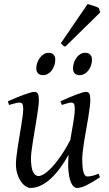

<svg xmlns="http://www.w3.org/2000/svg" viewBox="-20 -913 539 953"><path d="M476.1 -33.2Q436.5 -6.8 408.9 6.6Q381.3 20 362.8 20Q353.5 20 344.5 11.5Q335.4 2.9 328.9 -16.6Q322.3 -36.1 319.6 -67.6Q316.9 -99.1 320.3 -145Q300.3 -108.9 278.1 -78.6Q255.9 -48.3 231.9 -26.4Q208 -4.4 182.6 7.8Q157.2 20 130.9 20Q121.1 20 108.6 12.5Q96.2 4.9 85.2 -10.3Q74.2 -25.4 66.7 -47.9Q59.1 -70.3 59.1 -100.1Q59.1 -114.7 61.8 -137.2Q64.5 -159.7 68.4 -185.5Q72.3 -211.4 77.1 -239.3Q82 -267.1 85.9 -292.5Q89.8 -317.9 92.5 -338.4Q95.2 -358.9 95.2 -371.1Q95.2 -382.3 93.8 -388.9Q92.3 -395.5 89.6 -398.7Q86.9 -401.9 83.3 -402.8Q79.6 -403.8 75.2 -403.8Q70.8 -403.8 62.5 -402.1Q54.2 -400.4 45.9 -397.9Q36.1 -395.5 24.9 -392.1L19 -410.2Q39.6 -419.4 60.3 -428Q81.1 -436.5 98.6 -442.9Q116.2 -449.2 129.6 -453.1Q143.1 -457 148.9 -457Q163.1 -457 168 -447.8Q172.9 -438.5 172.9 -416Q172.9 -401.9 169.9 -378.9Q167 -356 162.6 -328.6Q158.2 -301.3 153.3 -272Q148.4 -242.7 144 -215.3Q139.6 -188 136.7 -165Q133.8 -142.1 133.8 -127.9Q133.8 -81.1 143.8 -60.1Q153.8 -39.1 171.9 -39.1Q181.6 -39.1 197.8 -48.6Q213.9 -58.1 234.4 -79.3Q254.9 -100.6 279.1 -134.8Q303.2 -168.9 329.1 -218.3Q332.5 -239.3 336.2 -260.5Q339.8 -281.7 343.3 -301.5Q346.7 -321.3 348.9 -339.1Q351.1 -356.9 351.1 -371.1Q351.1 -382.3 349.9 -388.9Q348.6 -395.5 346.2 -398.7Q343.8 -401.9 340.6 -402.8Q337.4 -403.8 333 -403.8Q328.6 -403.8 321 -402.1Q313.5 -400.4 305.7 -397.9Q296.9 -395.5 287.1 -392.1L279.8 -410.2Q300.3 -419.4 320.3 -428Q340.3 -436.5 357.2 -442.9Q374 -449.2 386.7 -453.1Q399.4 -457 405.8 -457Q419.4 -457 423.8 -447.8Q428.2 -438.5 428.2 -416Q428.2 -401.9 425.3 -379.2Q422.4 -356.4 418 -329.3Q413.6 -302.2 408.2 -272.7Q402.8 -243.2 398.4 -215.6Q394 -188 391.1 -164.1Q388.2 -140.1 388.2 -124Q388.2 -79.6 394.5 -58.3Q400.9 -37.1 413.1 -37.1Q425.8 -37.1 438.7 -40.3Q451.7 -43.5 469.2 -50.8ZM254.4 -616.2Q254.4 -602.5 250 -589.1Q245.6 -575.7 237.8 -564.7Q230 -553.7 218.5 -546.9Q207 -540 193.4 -540Q177.7 -540 168.9 -548.8Q160.2 -557.6 160.2 -574.2Q160.2 -587.4 164.8 -600.8Q169.4 -614.3 177.5 -625.5Q185.5 -636.7 197 -643.8Q208.5 -650.9 222.2 -650.9Q237.3 -650.9 245.8 -641.8Q254.4 -632.8 254.4 -616.2ZM436.5 -616.2Q436.5 -602.5 432.1 -589.1Q427.7 -575.7 419.7 -564.7Q411.6 -553.7 400.1 -546.9Q388.7 -540 374.5 -540Q359.4 -540 350.8 -548.8Q342.3 -557.6 342.3 -574.2Q342.3 -587.4 346.7 -600.8Q351.1 -614.3 358.9 -625.5Q366.7 -636.7 377.9 -643.8Q389.2 -650.9 403.3 -650.9Q418.5 -650.9 427.5 -641.8Q436.5 -632.8 436.5 -616.2ZM477.5 -851.6 304.2 -681.6Q296.4 -683.6 292.7 -687Q289.1 -690.4 282.2 -698.7L415 -893.1Q419.9 -891.6 427.5 -889.4Q435.1 -887.2 443.4 -884.5Q451.7 -881.8 459 -878.9Q466.3 -876 470.2 -873.5Z"/></svg>

Font: Gentium Plus APac
Style: Italic
Weight: 400
Italic angle: -8°
Designer: J. Victor Gaultney, Annie Olsen, Iska Routamaa, Becca Hirsbrunner
Foundry: SIL International
Version: Version 5.000